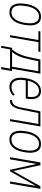

<svg xmlns="http://www.w3.org/2000/svg" viewBox="1285 -1863 733 3343"><g transform="rotate(90 1651.5 -191.5)"><path d="M43.9 -238.3 51.3 -293.5Q59.1 -335.9 74.5 -378.9Q89.8 -421.9 116 -458.5Q142.1 -495.1 180.7 -517.1Q219.2 -539.1 273.9 -538.1Q327.1 -537.6 358.9 -514.2Q390.6 -490.7 405 -453.4Q419.4 -416 421.6 -373.5Q423.8 -331.1 418 -292L410.2 -235.8Q402.3 -194.3 387.2 -150.6Q372.1 -106.9 346.2 -70.1Q320.3 -33.2 282 -10.7Q243.7 11.7 189 10.7Q135.3 10.3 103.5 -13.9Q71.8 -38.1 57.1 -75.7Q42.5 -113.3 40.3 -156.2Q38.1 -199.2 43.9 -238.3ZM88.9 -293.9 80.6 -237.8Q76.2 -207 76.4 -170.7Q76.7 -134.3 86.9 -101.3Q97.2 -68.4 122.1 -46.9Q147 -25.4 190.9 -24.4Q234.4 -23.4 266.4 -43.2Q298.3 -63 319.8 -94.5Q341.3 -126 354.2 -163.3Q367.2 -200.7 373.5 -235.8L381.8 -292.5Q386.2 -322.3 385.5 -358.2Q384.8 -394 374.5 -426.5Q364.3 -459 339.8 -480.7Q315.4 -502.4 271.5 -503.4Q227.1 -504.4 195.1 -484.6Q163.1 -464.8 141.8 -432.9Q120.6 -400.9 107.7 -364.3Q94.7 -327.6 88.9 -293.9Z M719.7 -528.3 628.9 0H592.3L683.6 -528.3ZM883.8 -528.3 877.9 -493.7H521L526.9 -528.3Z M1016.1 -528.3H1053.7L1013.7 -342.3Q1003.9 -295.9 991.2 -249Q978.5 -202.1 959.5 -157.2Q940.4 -112.3 913.3 -72.3Q886.2 -32.2 848.6 0H825.2L831.1 -34.2L841.3 -34.7Q870.1 -68.4 891.4 -104.2Q912.6 -140.1 928.7 -178.7Q944.8 -217.3 956.5 -257.8Q968.3 -298.3 977.1 -341.8ZM1030.3 -528.3H1263.2L1171.4 0H1135.3L1220.2 -491.2H1024.9ZM812 -35.2H1217.8L1184.6 154.8H1147.5L1174.3 0H839.8L812.5 154.8H778.3Z M1491.2 10.7Q1439.9 10.3 1407 -11.7Q1374 -33.7 1356.4 -69.3Q1338.9 -105 1334.7 -147.9Q1330.6 -190.9 1336.4 -233.4L1344.7 -293Q1352.1 -335.9 1368.7 -379.6Q1385.3 -423.3 1412.4 -459.5Q1439.5 -495.6 1478.3 -517.3Q1517.1 -539.1 1568.4 -538.1Q1615.7 -537.1 1644.8 -517.6Q1673.8 -498 1688 -466.3Q1702.1 -434.6 1704.8 -395.3Q1707.5 -356 1701.7 -315.4L1695.8 -273.9H1365.2L1371.6 -309.1H1664.1L1666 -323.2Q1672.4 -365.2 1667 -406.5Q1661.6 -447.8 1637.9 -474.9Q1614.3 -502 1565.9 -503.4Q1522.9 -504.4 1491.2 -485.6Q1459.5 -466.8 1437.3 -435.1Q1415 -403.3 1401.4 -366Q1387.7 -328.6 1382.3 -293L1374 -232.4Q1368.7 -197.8 1370.8 -161.6Q1373 -125.5 1386 -94.5Q1398.9 -63.5 1424.8 -44.4Q1450.7 -25.4 1493.7 -24.9Q1533.2 -23.9 1566.7 -38.8Q1600.1 -53.7 1628.4 -79.6L1646 -54.7Q1625 -33.7 1600.6 -18.8Q1576.2 -3.9 1548.6 3.4Q1521 10.7 1491.2 10.7Z M2154.8 -528.3 2148.9 -492.7H1924.3L1930.2 -528.3ZM2181.6 -528.3 2090.3 0H2053.7L2144.5 -528.3ZM1919.4 -528.3H1956.1L1905.8 -284.7Q1899.9 -256.3 1893.3 -219.5Q1886.7 -182.6 1876 -144.5Q1865.2 -106.4 1847.7 -73.5Q1830.1 -40.5 1803.2 -20Q1776.4 0.5 1736.8 0H1718.8L1724.1 -35.6H1738.3Q1769 -36.6 1790.5 -56.2Q1812 -75.7 1825.7 -106.2Q1839.4 -136.7 1847.9 -171.4Q1856.4 -206.1 1861.6 -237.8Q1866.7 -269.5 1870.6 -291Z M2261.2 -238.3 2268.6 -293.5Q2276.4 -335.9 2291.7 -378.9Q2307.1 -421.9 2333.3 -458.5Q2359.4 -495.1 2397.9 -517.1Q2436.5 -539.1 2491.2 -538.1Q2544.4 -537.6 2576.2 -514.2Q2607.9 -490.7 2622.3 -453.4Q2636.7 -416 2638.9 -373.5Q2641.1 -331.1 2635.3 -292L2627.4 -235.8Q2619.6 -194.3 2604.5 -150.6Q2589.4 -106.9 2563.5 -70.1Q2537.6 -33.2 2499.3 -10.7Q2460.9 11.7 2406.2 10.7Q2352.5 10.3 2320.8 -13.9Q2289.1 -38.1 2274.4 -75.7Q2259.8 -113.3 2257.6 -156.2Q2255.4 -199.2 2261.2 -238.3ZM2306.2 -293.9 2297.9 -237.8Q2293.5 -207 2293.7 -170.7Q2293.9 -134.3 2304.2 -101.3Q2314.5 -68.4 2339.4 -46.9Q2364.3 -25.4 2408.2 -24.4Q2451.7 -23.4 2483.6 -43.2Q2515.6 -63 2537.1 -94.5Q2558.6 -126 2571.5 -163.3Q2584.5 -200.7 2590.8 -235.8L2599.1 -292.5Q2603.5 -322.3 2602.8 -358.2Q2602.1 -394 2591.8 -426.5Q2581.5 -459 2557.1 -480.7Q2532.7 -502.4 2488.8 -503.4Q2444.3 -504.4 2412.4 -484.6Q2380.4 -464.8 2359.1 -432.9Q2337.9 -400.9 2325 -364.3Q2312 -327.6 2306.2 -293.9Z M2957.5 -56.2 3222.7 -528.3H3261.7L2963.4 0H2936L2820.3 -528.3H2856ZM2845.7 -528.3 2754.4 0H2717.3L2808.6 -528.3ZM3139.6 0 3231 -528.3H3268.6L3177.2 0Z"/></g></svg>

Font: Roboto Condensed ExtraLight
Style: Italic
Weight: 250
Italic angle: -12°
Designer: Christian Robertson
Foundry: Google
Version: Version 3.008; 2023